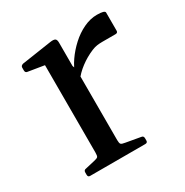

<svg xmlns="http://www.w3.org/2000/svg" viewBox="-123 -602 680 705"><g transform="rotate(-30 217.0 -250.0)"><path d="M122 0V-316H214V0ZM413 -413Q413 -404 403 -404H347Q335 -404 324.5 -402.5Q314 -401 302 -396Q273 -384 247 -364.5Q221 -345 204 -321L201 -350Q209 -376 227 -402Q245 -428 269.5 -450.5Q294 -473 322.5 -486.5Q351 -500 379 -500Q413 -500 413 -490ZM62 0Q53 0 53 -10V-20Q53 -30 63 -31L102 -40Q116 -43 119 -47Q122 -51 122 -65V-180H214V-64Q214 -51 217.5 -47Q221 -43 235 -41L297 -30Q306 -29 306 -19V-9Q306 0 296 0ZM122 -316V-462L140 -432L54 -446Q45 -447 45 -457V-469Q45 -477 55 -480L182 -499Q196 -501 202 -497.5Q208 -494 208 -481V-382L214 -365V-316Z"/></g></svg>

Font: Hahmlet
Style: Regular
Weight: 400
Designer: Minjoo Ham & Mark Frömberg
Foundry: hypertype
Version: Version 1.001; ttfautohint (v1.8.3)